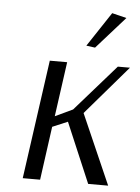

<svg xmlns="http://www.w3.org/2000/svg" viewBox="-52 -762 585 804"><g transform="rotate(5 240.5 -360.5)"><path d="M74 0 144 -500H217L185 -270L259 -305L430 -500H481L304 -294L433 0H349L242 -252L178 -225L147 0ZM387 -721 448 -706 328 -571 291 -576Z"/></g></svg>

Font: ArsenalItalic
Style: Italic
Weight: 400
Italic angle: -9°
Designer: Andrij Shevchenko
Foundry: Stairsfor.com
Version: Version 1.000